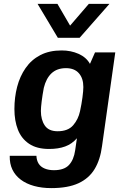

<svg xmlns="http://www.w3.org/2000/svg" viewBox="-20 -780 640 986"><path d="M243 186Q195 186 155 175Q115 164 86.5 142.5Q58 121 43.5 90.5Q29 60 30 20H167Q168 44 178.5 60.5Q189 77 209.5 85.5Q230 94 257 94Q309 94 334 67.5Q359 41 366 -8L375 -70Q350 -41 315 -28Q280 -15 232 -15Q169 -15 129.5 -41.5Q90 -68 72 -114Q54 -160 54 -220Q54 -280 68 -334Q82 -388 111.5 -430.5Q141 -473 187 -497Q233 -521 297 -521Q344 -521 383.5 -503.5Q423 -486 442 -452L468 -511H572L504 -30Q495 40 466 88Q437 136 383 161Q329 186 243 186ZM276 -106Q329 -106 355.5 -136.5Q382 -167 391 -209Q399 -246 403.5 -280Q408 -314 408 -333Q408 -378 385 -404Q362 -430 319 -430Q273 -430 245 -404Q217 -378 205 -329Q198 -292 194 -259.5Q190 -227 190 -210Q190 -165 210 -135.5Q230 -106 276 -106ZM542 -760 389 -586H277L173 -760H275L367 -602H300L436 -760Z"/></svg>

Font: Chivo Mono SemiBold
Style: Italic
Weight: 600
Italic angle: -8.05°
Monospace: yes
Version: Version 1.008